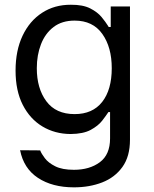

<svg xmlns="http://www.w3.org/2000/svg" viewBox="-20 -564 649 808"><path d="M291.2 224.4Q200.3 224.4 139.9 184.7Q79.5 144.9 64.6 68.2L149.1 68.9Q154.1 82.4 168.7 101.7Q183.2 121.1 212.5 135.8Q241.8 150.6 291.2 150.6Q357.2 150.6 400.2 118.6Q443.2 86.6 443.2 18.5V-92.3H436.1Q426.8 -77.8 410 -56.1Q393.1 -34.4 361.7 -17.4Q330.3 -0.4 277 0Q210.9 -0.4 158.6 -31.8Q106.2 -63.2 75.8 -122.7Q45.5 -182.2 45.5 -267Q45.5 -351.2 74.9 -413.5Q104.4 -475.9 157 -510.1Q209.5 -544.4 278.4 -544Q328.5 -544.4 359.4 -528.8Q390.3 -513.1 407.5 -492.2Q424.7 -471.2 434.3 -455.6Q436.4 -452.1 437.5 -450.3H446V-536.9H527V24.1Q527 94.5 495.2 138.7Q463.4 182.9 410 203.7Q356.5 224.4 291.2 224.4ZM294 -83.8Q369.7 -83.8 410 -135.1Q450.3 -186.4 450.3 -277Q450.3 -365.4 410.5 -421.3Q370.7 -477.3 294 -477.3Q240.8 -477.3 205.4 -450.3Q170.1 -423.3 152.5 -377.8Q134.9 -332.4 134.9 -277Q134.9 -191.8 175.1 -137.8Q215.2 -83.8 294 -83.8Z"/></svg>

Font: Inter Zeller
Style: Regular
Weight: 400
Designer: Rasmus Andersson; Joe Bland
Foundry: zeller
Version: Version 3.015;git-dec3a8cb1